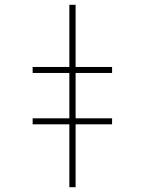

<svg xmlns="http://www.w3.org/2000/svg" viewBox="-20 -780 603 800"><path d="M269 0H295V-262H447V-287H295V-476H447V-501H295V-760H269V-501H116V-476H269V-287H116V-262H269Z"/></svg>

Font: Noto Sans Mono SemiCondensed Thin
Style: Regular
Weight: 100
Width: 4
Designer: Monotype Design Team
Foundry: Monotype Imaging Inc.
Version: Version 2.014